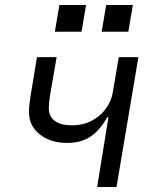

<svg xmlns="http://www.w3.org/2000/svg" viewBox="-20 -743 640 763"><path d="M411 -277H406Q378 -226 340 -200.5Q302 -175 248 -175Q180 -175 137.5 -209.5Q95 -244 95 -297Q95 -322 101 -359L127 -516H205L178 -359Q174 -332 174 -313Q174 -280 198 -262.5Q222 -245 265 -245Q311 -245 346 -264Q381 -283 402 -313Q423 -343 428 -375L452 -516H530L443 0H366ZM322 -723 304 -617H198L216 -723ZM508 -723 490 -617H384L402 -723Z"/></svg>

Font: iA Writer Mono V
Style: Regular
Weight: 400
Italic angle: -9.5°
Designer: Mike Abbink, Paul van der Laan, Pieter van Rosmalen
Foundry: Bold Monday
Version: Version 2.000